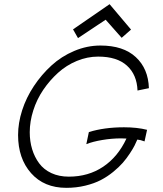

<svg xmlns="http://www.w3.org/2000/svg" viewBox="-20 -901 784 923"><path d="M355 -717.8 487.8 -806.2 564.9 -719.2 609.9 -758.8 506.8 -880.9 331.1 -759.8ZM640.1 -230Q654.3 -229 674.8 -221.2L687 -276.9Q639.2 -289.1 576.2 -289.1Q481.4 -289.1 407.2 -266.1L395 -208Q425.3 -220.2 471.4 -228Q517.6 -235.8 562 -235.8Q579.1 -235.8 587.9 -234.9Q546.9 -147 475.8 -99.4Q404.8 -51.8 311 -51.8Q263.7 -51.8 227.1 -68.8Q190.4 -85.9 168.2 -116Q146 -146 134.5 -183.8Q123 -221.7 123 -265.1Q123 -316.9 139.9 -369.9Q156.7 -422.9 187.7 -468.8Q218.8 -514.6 259 -551Q299.3 -587.4 349.6 -608.2Q399.9 -628.9 452.1 -628.9Q542.5 -628.9 590.3 -585.4Q638.2 -542 641.1 -465.8L695.8 -477.1Q692.9 -570.8 632.8 -626.5Q572.8 -682.1 462.9 -682.1Q398.4 -682.1 336.7 -656Q274.9 -629.9 227.1 -585.9Q179.2 -542 142.6 -486.8Q106 -431.6 86.4 -370.6Q66.9 -309.6 66.9 -252Q66.9 -139.2 129.4 -68.6Q191.9 2 298.8 2Q346.7 2 389.9 -8.5Q433.1 -19 464.6 -35.4Q496.1 -51.8 524.2 -74.7Q552.2 -97.7 570.3 -118.4Q588.4 -139.2 604.2 -163.3Q620.1 -187.5 627.2 -201.9Q634.3 -216.3 640.1 -230Z"/></svg>

Font: Comic Neue Angular
Style: Italic
Weight: 400
Italic angle: -12°
Designer: Craig Rozynski
Foundry: Craig Rozynski
Version: Version 2.003